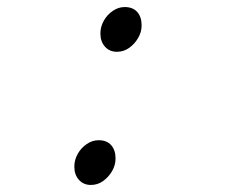

<svg xmlns="http://www.w3.org/2000/svg" viewBox="-20 -513 640 545"><path d="M312 -366Q291 -366 278 -380.5Q265 -395 265 -418Q265 -437 274.5 -454Q284 -471 300 -482Q316 -493 334 -493Q357 -493 369.5 -479Q382 -465 382 -441Q382 -422 372 -405Q362 -388 346.5 -377Q331 -366 312 -366ZM238 12Q217 12 204 -2.5Q191 -17 191 -40Q191 -59 200.5 -76Q210 -93 226 -104Q242 -115 260 -115Q283 -115 295.5 -101Q308 -87 308 -63Q308 -44 298 -27Q288 -10 272.5 1Q257 12 238 12Z"/></svg>

Font: Source Code Pro ExtraLight Light
Style: Italic
Weight: 300
Italic angle: -11°
Monospace: yes
Version: Version 1.016;hotconv 1.0.116;makeotfexe 2.5.65601